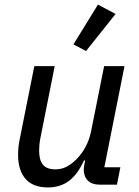

<svg xmlns="http://www.w3.org/2000/svg" viewBox="-20 -807 606 839"><path d="M219 -518 156 -201Q153 -186 152 -171.5Q151 -157 151 -148Q151 -108 167.5 -87.5Q184 -67 222 -67Q249 -67 271 -78.5Q293 -90 313 -110Q363 -160 378 -233L435 -518H524L436 -76H506L491 0H417Q382 0 364 -18Q346 -36 346 -66Q346 -71 347 -79Q348 -87 350 -95L352 -106H347Q320 -46 282 -17Q244 12 189 12Q124 12 91.5 -25.5Q59 -63 59 -130Q59 -145 60.5 -162Q62 -179 66 -198L130 -518ZM356 -584 301 -613 408 -787 485 -746Z"/></svg>

Font: IBM Plex Sans Text
Style: Italic
Weight: 450
Italic angle: -11°
Designer: Mike Abbink, Paul van der Laan, Pieter van Rosmalen
Foundry: Bold Monday
Version: Version 3.005